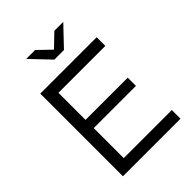

<svg xmlns="http://www.w3.org/2000/svg" viewBox="-257 -1036 1158 1158"><g transform="rotate(-45 322.5 -456.5)"><path d="M536 -400V-330H176V-74H586V0H95V-705H576V-631H176V-400ZM183 -913H259L341 -834L423 -913H499L382 -790H300Z"/></g></svg>

Font: Metropolitano
Style: Regular
Weight: 400
Designer: Fonts by Alex Slobzheninov & Chris M. Simpson / Changes by Cristiano Sobral
Foundry: Fonts by Alex Slobzheninov & Chris M. Simpson / Changes by Cristiano Sobral
Version: Version 1.00;August 30, 2020;FontCreator 13.0.0.2681 64-bit